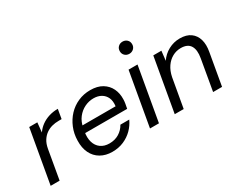

<svg xmlns="http://www.w3.org/2000/svg" viewBox="-95 -1136 1927 1560"><g transform="rotate(-30 869.0 -355.5)"><path d="M26 0 114 -501H190L181 -411Q203 -443 234 -465.5Q265 -488 304.5 -500.5Q344 -513 389 -513L374 -425H347Q313 -425 283 -417Q253 -409 227.5 -391Q202 -373 183.5 -344Q165 -315 157 -270L110 0Z M600 12Q538 12 491.5 -15Q445 -42 421 -91.5Q397 -141 399 -208Q400 -272 423 -327.5Q446 -383 485 -424.5Q524 -466 577 -489.5Q630 -513 692 -513Q759 -513 803.5 -486Q848 -459 869.5 -414Q891 -369 889 -314Q889 -296 885 -273Q881 -250 877 -231H464L475 -296H806Q812 -343 797.5 -375Q783 -407 753 -424.5Q723 -442 681 -442Q638 -442 598 -422.5Q558 -403 529 -366Q500 -329 490 -273L485 -245Q475 -190 487.5 -148Q500 -106 532.5 -82.5Q565 -59 613 -59Q665 -59 704 -83Q743 -107 765 -147H848Q827 -101 791.5 -65.5Q756 -30 707.5 -9Q659 12 600 12Z M958 0 1046 -501H1130L1042 0ZM1117 -609Q1092 -609 1075.5 -625Q1059 -641 1059 -666Q1059 -691 1075.5 -707Q1092 -723 1117 -723Q1141 -723 1158 -707.5Q1175 -692 1175 -666Q1175 -641 1158 -625Q1141 -609 1117 -609Z M1190 0 1278 -501H1354L1344 -412Q1375 -459 1425 -486Q1475 -513 1532 -513Q1594 -513 1632 -485.5Q1670 -458 1684 -410Q1698 -362 1686 -297L1634 0H1550L1600 -288Q1613 -361 1588.5 -401Q1564 -441 1500 -441Q1458 -441 1421.5 -421Q1385 -401 1359 -363.5Q1333 -326 1322 -272L1274 0Z"/></g></svg>

Font: DM Sans 18pt
Style: Italic
Weight: 400
Italic angle: -10°
Designer: Colophon Foundry, Jonny Pinhorn
Foundry: Colophon Foundry
Version: Version 4.004;gftools[0.9.30]